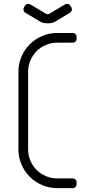

<svg xmlns="http://www.w3.org/2000/svg" viewBox="-20 -970 465 990"><path d="M355 -50H275C254.3 -50 234.8 -53.9 216.5 -61.8C198.2 -69.6 182.2 -80.2 168.8 -93.8C155.2 -107.2 144.6 -123.2 136.8 -141.5C128.9 -159.8 125 -179.3 125 -200V-600C125 -620.7 128.9 -640.2 136.8 -658.5C144.6 -676.8 155.2 -692.8 168.8 -706.2C182.2 -719.8 198.2 -730.4 216.5 -738.2C234.8 -746.1 254.3 -750 275 -750H355C360.7 -750 365.4 -751.9 369.2 -755.8C373.1 -759.6 375 -764.3 375 -770V-780C375 -785.7 373.1 -790.4 369.2 -794.2C365.4 -798.1 360.7 -800 355 -800H275C247.3 -800 221.3 -794.8 197 -784.2C172.7 -773.8 151.5 -759.5 133.5 -741.5C115.5 -723.5 101.2 -702.3 90.8 -678C80.2 -653.7 75 -627.7 75 -600V-200C75 -172.3 80.2 -146.3 90.8 -122C101.2 -97.7 115.5 -76.5 133.5 -58.5C151.5 -40.5 172.7 -26.2 197 -15.8C221.3 -5.2 247.3 0 275 0H355C360.7 0 365.4 -1.9 369.2 -5.8C373.1 -9.6 375 -14.3 375 -20V-30C375 -35.7 373.1 -40.4 369.2 -44.2C365.4 -48.1 360.7 -50 355 -50ZM262.5 -857.5 341 -904.5C345.7 -907.2 348.7 -911.2 350 -916.8C351.3 -922.2 350.7 -927.3 348 -932L342.5 -940.5C339.8 -945.2 335.8 -948.2 330.5 -949.5C325.2 -950.8 320.2 -950.2 315.5 -947.5L236 -900C229 -895.7 222.2 -895.7 215.5 -900L136 -947.5C131.3 -950.2 126.3 -950.8 121 -949.5C115.7 -948.2 111.5 -945.2 108.5 -940.5L103.5 -932C100.8 -927.3 100.2 -922.2 101.5 -916.8C102.8 -911.2 105.8 -907.2 110.5 -904.5L189 -857.5L191 -856.5L193 -855.5C201 -851.8 210.2 -850 220.5 -850H230.5C241.2 -850 250.5 -851.8 258.5 -855.5L260.5 -856.5Z"/></svg>

Font: lerotica
Style: Regular
Weight: 400
Designer: defharo
Foundry: deFharo
Version: Version 1.001 2011